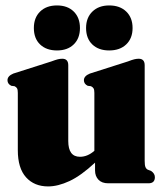

<svg xmlns="http://www.w3.org/2000/svg" viewBox="-20 -674 598 706"><path d="M45.5 -122V-332.5Q45.5 -344 42.8 -349Q40 -354 33.5 -357L21.5 -358.5Q7.5 -365.5 7.5 -379Q7.5 -394.5 29 -403.5L168.5 -448Q184.5 -454 192.8 -456Q201 -458 209 -458Q231 -458 231 -434V-155.5Q231 -97.5 274 -97.5Q302 -97.5 327 -119.5V-332.5Q327 -344 324 -349Q321 -354 314.5 -357L302.5 -358.5Q288.5 -365.5 288.5 -379Q288.5 -394.5 310.5 -403.5L450 -448Q465.5 -454 474 -456Q482.5 -458 490 -458Q512 -458 512 -434V-82.5Q512 -66.5 514.8 -59.8Q517.5 -53 523.5 -50L535.5 -45.5Q549.5 -36 549.5 -22.5Q549.5 0 526 0H378Q354.5 0 342 -13.2Q329.5 -26.5 329.5 -47V-76Q278 -28 235.5 -8.2Q193 11.5 157 11.5Q106 11.5 75.8 -22Q45.5 -55.5 45.5 -122ZM189.5 -488.5Q150.5 -488.5 127.5 -510.5Q104.5 -532.5 104.5 -571Q104.5 -609 127.5 -631.5Q150.5 -654 189.5 -654Q228.5 -654 251.2 -631.5Q274 -609 274 -571Q274 -533 251.2 -510.8Q228.5 -488.5 189.5 -488.5ZM381.5 -488.5Q342.5 -488.5 319.5 -510.5Q296.5 -532.5 296.5 -571Q296.5 -609 319.8 -631.5Q343 -654 381.5 -654Q421 -654 444.2 -631.5Q467.5 -609 467.5 -571Q467.5 -533 444.2 -510.8Q421 -488.5 381.5 -488.5Z"/></svg>

Font: Fraunces 144pt S050 Black
Style: Regular
Weight: 900
Version: Version 1.000; ttfautohint (v1.8.3)